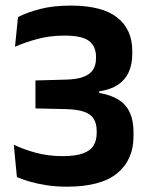

<svg xmlns="http://www.w3.org/2000/svg" viewBox="-20 -672 545 704"><path d="M225.5 12.5Q184.5 12.5 149.8 7Q115 1.5 88 -6.5Q61 -14.5 42 -22.5L30.5 -141.5Q65.5 -124.5 111 -112Q156.5 -99.5 209.5 -99.5Q257 -99.5 284.2 -109.5Q311.5 -119.5 323 -138.2Q334.5 -157 334.5 -184V-191.5Q334.5 -219 323.5 -236.5Q312.5 -254 287.5 -262.5Q262.5 -271 220.5 -272L110 -274.5V-377L220.5 -380Q261.5 -381 286 -390.2Q310.5 -399.5 321.2 -416.5Q332 -433.5 332 -458V-463.5Q332 -502.5 306.2 -522Q280.5 -541.5 216 -541.5Q163 -541.5 116.2 -528.8Q69.5 -516 35 -500.5L46 -609.5Q79 -626.5 127 -639Q175 -651.5 239.5 -651.5Q354 -651.5 409.5 -608Q465 -564.5 465 -485V-475Q465 -436 452 -407.5Q439 -379 412.5 -361.2Q386 -343.5 343.5 -337V-318.5L337.5 -332.5Q408.5 -321 439 -286Q469.5 -251 469.5 -187V-172Q469.5 -86 409.8 -36.8Q350 12.5 225.5 12.5Z"/></svg>

Font: Anek Malayalam SemiBold
Style: Regular
Weight: 600
Version: Version 1.003